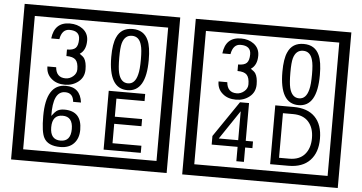

<svg xmlns="http://www.w3.org/2000/svg" viewBox="-63 -1080 2436 1291"><g transform="rotate(5 1155.0 -435.0)"><path d="M1103 90H53V-960H1103ZM1028 15V-885H128V15ZM499 -556Q499 -504 460.5 -473Q422 -442 369 -442Q314 -442 280 -471Q242 -502 242 -554H301Q307 -485 370 -485Q398 -485 421 -504.5Q444 -524 444 -552Q444 -597 426 -616Q408 -635 363 -635V-679Q405 -679 421.5 -696Q438 -713 438 -754Q438 -812 369 -812Q318 -812 306 -744H251Q264 -855 368 -855Q419 -855 454 -829Q493 -800 493 -750Q493 -685 451 -658Q475 -642 483 -630Q499 -605 499 -556ZM917 -656Q917 -442 791 -442Q664 -442 664 -656Q664 -744 685 -789Q714 -855 791 -855Q868 -855 897 -789Q917 -745 917 -656ZM864 -656Q864 -723 855 -752Q840 -809 791 -809Q742 -809 726 -752Q718 -723 718 -656Q718 -587 726 -553Q742 -488 791 -488Q839 -488 855 -554Q864 -587 864 -656ZM499 -149Q499 -91 466.5 -56.5Q434 -22 375 -22Q291 -22 264 -73Q243 -111 243 -219Q243 -435 377 -435Q475 -435 488 -332H435Q430 -392 376 -392Q293 -392 297 -225Q318 -253 328 -260Q348 -275 381 -275Q499 -275 499 -149ZM442 -149Q442 -233 373 -233Q303 -233 303 -149Q303 -65 373 -65Q442 -65 442 -149ZM918 -30H667V-427H913V-379H723V-257H907V-209H723V-78H918Z M2258 90H1208V-960H2258ZM2183 15V-885H1283V15ZM1654 -556Q1654 -504 1615.5 -473Q1577 -442 1524 -442Q1469 -442 1435 -471Q1397 -502 1397 -554H1456Q1462 -485 1525 -485Q1553 -485 1576 -504.5Q1599 -524 1599 -552Q1599 -597 1581 -616Q1563 -635 1518 -635V-679Q1560 -679 1576.5 -696Q1593 -713 1593 -754Q1593 -812 1524 -812Q1473 -812 1461 -744H1406Q1419 -855 1523 -855Q1574 -855 1609 -829Q1648 -800 1648 -750Q1648 -685 1606 -658Q1630 -642 1638 -630Q1654 -605 1654 -556ZM2072 -656Q2072 -442 1946 -442Q1819 -442 1819 -656Q1819 -744 1840 -789Q1869 -855 1946 -855Q2023 -855 2052 -789Q2072 -745 2072 -656ZM2019 -656Q2019 -723 2010 -752Q1995 -809 1946 -809Q1897 -809 1881 -752Q1873 -723 1873 -656Q1873 -587 1881 -553Q1897 -488 1946 -488Q1994 -488 2010 -554Q2019 -587 2019 -656ZM1663 -127H1614V-30H1563V-127H1388V-185L1553 -427H1614V-172H1663ZM1563 -172V-367L1432 -172ZM2110 -229Q2110 -136 2059.5 -83Q2009 -30 1915 -30H1791V-427H1915Q2010 -427 2060 -375.5Q2110 -324 2110 -229ZM2056 -229Q2056 -298 2020 -338.5Q1984 -379 1916 -379H1847V-78H1916Q1984 -78 2020 -119Q2056 -160 2056 -229Z"/></g></svg>

Font: Unicode BMP Fallback SIL
Style: Regular
Weight: 400
Foundry: NRSI, SIL International
Version: Version 5.1 Based on Unicode 5.1